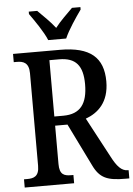

<svg xmlns="http://www.w3.org/2000/svg" viewBox="-61 -977 710 1022"><g transform="rotate(-5 294.0 -465.5)"><path d="M222 -771H318C337 -816 381 -880 408 -918V-931H363C334 -902 296 -866 270 -832C244 -866 206 -902 177 -931H132V-918C159 -880 204 -816 222 -771ZM29 0H293V-44H281C244 -44 219 -52 219 -109V-314H285L395 -90C430 -15 472 0 569 0H588V-44H584C550 -44 526 -71 498 -125L385 -337C451 -361 511 -413 511 -525C511 -653 441 -714 280 -714H29V-670H46C79 -670 110 -661 110 -604V-109C110 -52 81 -44 46 -44H29ZM267 -363H219V-664H271C360 -664 397 -619 397 -520C397 -417 359 -363 267 -363Z"/></g></svg>

Font: Noto Serif Devanagari Condensed Medium
Style: Regular
Weight: 500
Width: 3
Designer: Universal Thirst, Indian Type Foundry and the Monotype Design Team
Foundry: Monotype Imaging Inc.
Version: Version 2.004